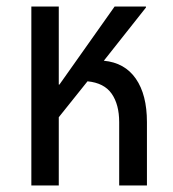

<svg xmlns="http://www.w3.org/2000/svg" viewBox="-20 -568 530 588"><path d="M76 0V-548H160V-309H162L331 -548H427V-545L298 -382Q362 -376 396 -327Q430 -278 430 -194V0H345V-194Q345 -248 322 -281Q299 -314 248 -319L160 -209V0Z"/></svg>

Font: Noto Sans Thai Cond
Style: Regular
Weight: 400
Width: 3
Designer: Monotype Design Team
Foundry: Monotype Imaging Inc.
Version: Version 2.002; ttfautohint (v1.8.4.7-5d5b)